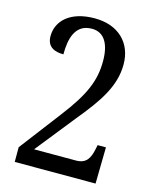

<svg xmlns="http://www.w3.org/2000/svg" viewBox="-110 -798 697 872"><g transform="rotate(15 238.5 -362.0)"><path d="M44 0H424L427 -171H388L384 -152C375 -108 360 -78 311 -78H114L260 -261C350 -370 407 -453 407 -555C407 -656 339 -724 227 -724C112 -724 53 -666 53 -594C53 -543 90 -529 131 -529C131 -605 149 -675 227 -675C286 -675 313 -624 313 -546C313 -455 284 -383 191 -262L44 -69Z"/></g></svg>

Font: Noto Serif Bengali Condensed
Style: Regular
Weight: 400
Width: 3
Designer: Juan Bruce, Universal Thirst, Indian Type Foundry and the Monotype Design Team.
Foundry: Monotype Imaging Inc.
Version: Version 2.003